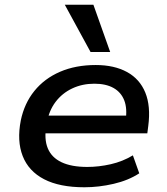

<svg xmlns="http://www.w3.org/2000/svg" viewBox="-20 -783 707 812"><path d="M337 9Q232 9 166.5 -25Q101 -59 76 -123Q51 -187 68 -274Q83 -346 125.5 -398.5Q168 -451 234 -479.5Q300 -508 385 -508Q463 -508 517 -478.5Q571 -449 594.5 -391.5Q618 -334 607 -250L603 -219H149L160 -294H535L511 -271Q519 -324 505.5 -358.5Q492 -393 460 -411Q428 -429 379 -429Q328 -429 285.5 -409Q243 -389 215 -352Q187 -315 178 -263L176 -252Q166 -195 182 -156Q198 -117 240 -97Q282 -77 349 -77Q398 -77 448.5 -88.5Q499 -100 542 -126L569 -50Q523 -20 460.5 -5.5Q398 9 337 9ZM363 -563 254 -763H375L446 -563Z"/></svg>

Font: Nunito Sans 7pt SemiExpanded SemiBold
Style: Italic
Weight: 600
Width: 6
Italic angle: -9°
Designer: Vernon Adams
Foundry: Vernon Adams
Version: Version 3.101;gftools[0.9.27]